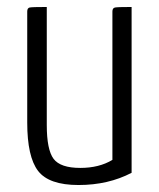

<svg xmlns="http://www.w3.org/2000/svg" viewBox="-20 -520 455 550"><path d="M357 -25Q290 10 205 10Q120 10 89 -30.5Q58 -71 58 -169V-487Q58 -497 65 -498.5Q72 -500 114 -500V-162Q114 -91 133.5 -65Q153 -39 210 -39Q264 -39 302 -62V-487Q302 -497 309.5 -498.5Q317 -500 357 -500Z"/></svg>

Font: Yanone Kaffeesatz Light
Style: Regular
Weight: 300
Designer: Yanone (Cyrillic: Daniel Pouzeot)
Foundry: Yanone
Version: Version 1.003;PS 001.003;hotconv 1.0.88;makeotf.lib2.5.64775